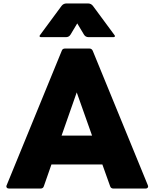

<svg xmlns="http://www.w3.org/2000/svg" viewBox="-20 -1054 894 1116"><path d="M19 22 339 -759Q343 -772 359 -772H499Q513 -772 519 -759L839 22L841 29Q841 35 837 38.5Q833 42 826 42H640Q624 42 620 28L575 -98H279L235 28Q231 42 215 42H33Q23 42 19 36Q15 30 19 22ZM363 -838H221Q210 -838 210 -844Q210 -848 214 -852L338 -1020Q349 -1034 367 -1034H491Q509 -1034 520 -1020L644 -852Q648 -848 648 -844Q648 -838 637 -838H495Q477 -838 468 -853L429 -918L390 -853Q381 -838 363 -838ZM426 -517 338 -266H515Z"/></svg>

Font: LINE Seed JP_TTF ExtraBold
Style: Regular
Weight: 800
Designer: LY Corporation & Fontrix & Fontworks
Version: Version 1.015